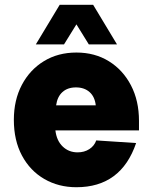

<svg xmlns="http://www.w3.org/2000/svg" viewBox="-20 -772 640 804"><path d="M300 12Q225 12 165.5 -22.5Q106 -57 72 -120.5Q38 -184 38 -270Q38 -353 71.5 -416.5Q105 -480 164 -516Q223 -552 300 -552Q377 -552 436 -515.5Q495 -479 528.5 -414.5Q562 -350 562 -266V-226H212Q217 -183 242.5 -158.5Q268 -134 305 -134Q333 -134 354 -147.5Q375 -161 383 -184L550 -173Q487 12 300 12ZM215 -331H381Q377 -367 355 -386.5Q333 -406 298 -406Q263 -406 241.5 -386.5Q220 -367 215 -331ZM130 -586 230 -752H370L470 -586H352L300 -670L248 -586Z"/></svg>

Font: Geist Mono Black
Style: Regular
Weight: 900
Monospace: yes
Designer: Basement.studio, Andrés Briganti, Mateo Zaragoza
Foundry: Basement.studio, Vercel, Andrés Briganti, Guido Ferreyra, Mateo Zaragoza
Version: Version 1.500; ttfautohint (v1.8.4.7-5d5b)